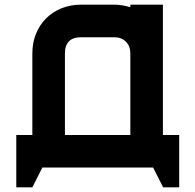

<svg xmlns="http://www.w3.org/2000/svg" viewBox="-20 -720 840 825"><path d="M50 -140H119V-490Q119 -536 134.5 -574.5Q150 -613 178 -641Q206 -669 244.5 -684.5Q283 -700 329 -700H470Q504 -700 540 -689V-700H680V-140H750V85H681L638 0H162L119 85H50ZM540 -490Q540 -522 521 -541Q502 -560 470 -560H329Q259 -560 259 -490V-140H540Z"/></svg>

Font: CAT North
Style: Regular
Weight: 400
Designer: Peter Wiegel
Foundry: Peter Wiegel
Version: Version 1.000